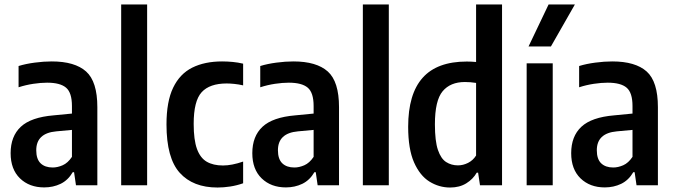

<svg xmlns="http://www.w3.org/2000/svg" viewBox="-20 -828 3012 858"><path d="M177.5 9.5Q111 9.5 69.2 -31Q27.5 -71.5 27.5 -143.5Q27.5 -219 73 -261.5Q118.5 -304 219.5 -312.5L301.5 -320.5V-354Q301.5 -414 275.2 -436.2Q249 -458.5 190.5 -458.5Q162.5 -458.5 129 -453.5Q95.5 -448.5 63 -438V-533Q95.5 -543 135.5 -548.2Q175.5 -553.5 211 -553.5Q314.5 -553.5 364.8 -508.5Q415 -463.5 415 -349V0H319.5L311 -58.5H305Q284 -22.5 250.8 -6.5Q217.5 9.5 177.5 9.5ZM142 -156.5Q142 -117 161.5 -98.2Q181 -79.5 215.5 -79.5Q237 -79.5 260 -89.5Q283 -99.5 301.5 -127V-247.5L231.5 -241Q142 -233 142 -156.5Z M521.5 0V-808H637.5V0Z M952 10Q842.5 10 783.2 -55.8Q724 -121.5 724 -272Q724 -374.5 753.8 -436.2Q783.5 -498 839.2 -525.8Q895 -553.5 972.5 -553.5Q996 -553.5 1019.8 -551.2Q1043.5 -549 1066.5 -543.5V-446.5Q1047 -451 1027.5 -453Q1008 -455 993 -455Q917 -455 881.2 -416Q845.5 -377 845.5 -274.5Q845.5 -203 860.2 -162.5Q875 -122 904 -105.2Q933 -88.5 976.5 -88.5Q1016 -88.5 1066.5 -106V-9Q1038 1 1008.8 5.5Q979.5 10 952 10Z M1257.5 9.5Q1191 9.5 1149.2 -31Q1107.5 -71.5 1107.5 -143.5Q1107.5 -219 1153 -261.5Q1198.5 -304 1299.5 -312.5L1381.5 -320.5V-354Q1381.5 -414 1355.2 -436.2Q1329 -458.5 1270.5 -458.5Q1242.5 -458.5 1209 -453.5Q1175.5 -448.5 1143 -438V-533Q1175.5 -543 1215.5 -548.2Q1255.5 -553.5 1291 -553.5Q1394.5 -553.5 1444.8 -508.5Q1495 -463.5 1495 -349V0H1399.5L1391 -58.5H1385Q1364 -22.5 1330.8 -6.5Q1297.5 9.5 1257.5 9.5ZM1222 -156.5Q1222 -117 1241.5 -98.2Q1261 -79.5 1295.5 -79.5Q1317 -79.5 1340 -89.5Q1363 -99.5 1381.5 -127V-247.5L1311.5 -241Q1222 -233 1222 -156.5Z M1601.5 0V-808H1717.5V0Z M1991.5 10Q1942 10 1899.2 -16.5Q1856.5 -43 1830.2 -102.5Q1804 -162 1804 -261.5Q1804 -408 1868.8 -480.5Q1933.5 -553 2066 -553Q2085.5 -553 2107.5 -551V-808H2223.5V0H2125L2116.5 -56.5H2110.5Q2094 -27.5 2063.8 -8.8Q2033.5 10 1991.5 10ZM2026.5 -89Q2049.5 -89 2071.8 -100.2Q2094 -111.5 2107.5 -133V-457.5Q2082.5 -461.5 2057.5 -461.5Q1992.5 -461.5 1958 -420.2Q1923.5 -379 1923.5 -272.5Q1923.5 -197.5 1937 -158Q1950.5 -118.5 1973.8 -103.8Q1997 -89 2026.5 -89Z M2333.5 0V-545H2450V0ZM2342 -620.5 2431.5 -808H2549L2442 -620.5Z M2682.5 9.5Q2616 9.5 2574.2 -31Q2532.5 -71.5 2532.5 -143.5Q2532.5 -219 2578 -261.5Q2623.5 -304 2724.5 -312.5L2806.5 -320.5V-354Q2806.5 -414 2780.2 -436.2Q2754 -458.5 2695.5 -458.5Q2667.5 -458.5 2634 -453.5Q2600.5 -448.5 2568 -438V-533Q2600.5 -543 2640.5 -548.2Q2680.5 -553.5 2716 -553.5Q2819.5 -553.5 2869.8 -508.5Q2920 -463.5 2920 -349V0H2824.5L2816 -58.5H2810Q2789 -22.5 2755.8 -6.5Q2722.5 9.5 2682.5 9.5ZM2647 -156.5Q2647 -117 2666.5 -98.2Q2686 -79.5 2720.5 -79.5Q2742 -79.5 2765 -89.5Q2788 -99.5 2806.5 -127V-247.5L2736.5 -241Q2647 -233 2647 -156.5Z"/></svg>

Font: Encode Sans Condensed SemiBold
Style: Regular
Weight: 600
Width: 3
Designer: Multiple Designers
Foundry: Impallari Type
Version: Version 3.000; ttfautohint (v1.8.3) -l 8 -r 50 -G 200 -x 14 